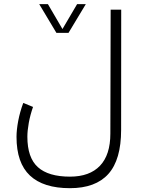

<svg xmlns="http://www.w3.org/2000/svg" viewBox="-20 -686 712 959"><path d="M261.7 -522 175.8 -665.5H219.2L292 -541L365.2 -665.5H408.7L322.3 -522ZM145 -151.9Q130.9 -111.8 123.8 -72.5Q116.7 -33.2 116.7 -2.9Q116.7 101.6 169.2 148.9Q221.7 196.3 329.6 196.3Q427.7 196.3 479.5 141.8Q531.2 87.4 531.2 -18.6L532.7 -637.7H585.4L585 -37.6Q585 111.8 521.2 182.9Q457.5 253.9 329.1 253.9Q196.8 253.9 129.6 190.9Q62.5 127.9 62.5 -2.4Q62.5 -37.1 71 -82.3Q79.6 -127.4 96.2 -171.9Z"/></svg>

Font: Vazir Thin FD-WOL-UI
Style: Thin-FD-WOL-UI
Weight: 100
Designer: Saber Rastikerdar
Foundry: Saber Rastikerdar
Version: Version 30.1.0